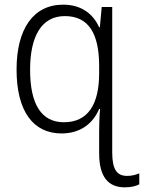

<svg xmlns="http://www.w3.org/2000/svg" viewBox="-20 -562 617 823"><path d="M251 -542C122 -542 51 -437 51 -264C51 -84 123 10 244 10C325 10 379 -33 405 -95H409C406 -65 405 -24 405 0V95C405 199 446 241 515 241C541 241 563 236 577 228V181C563 187 546 192 525 192C482 192 461 166 461 91V-532H416L408 -445H405C380 -501 330 -542 251 -542ZM258 -493C360 -493 405 -418 405 -279V-248C405 -116 358 -38 254 -38C158 -38 109 -114 109 -263C109 -408 159 -493 258 -493Z"/></svg>

Font: Noto Sans SemiCondensed Light
Style: Regular
Weight: 300
Width: 4
Designer: Monotype Design Team
Foundry: Monotype Imaging Inc.
Version: Version 2.013